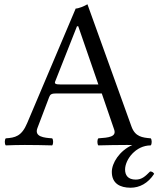

<svg xmlns="http://www.w3.org/2000/svg" viewBox="-20 -678 741 898"><path d="M701 135C697 128 691 124 682 124C660 146 644 162 615 162C578 162 565 141 565 115C565 69 614 2 685 2C691 -4 691 -25 685 -31C646.2 -34.5 612.4 -37.8 595 -86L389 -658C374 -649 347 -638 334 -638L107 -102C81 -40 50.5 -34 7 -31C1 -25 1 -4 7 2C33 1 65.7 0 96 0C137 0 187 1 224 2C230 -4 230 -25 224 -31C186.4 -33.6 139.4 -37.9 155 -79L210 -224C215 -237 221 -241 245 -241H456L514 -72C525.8 -37.5 487.6 -34.4 440 -31C434 -25 434 -4 440 2C477 1 532 0 571 0C580.5 0 589.8 0 599 0.1C538.6 27.1 503 84.5 503 126C503 180 541 200 591 200C632 200 672 180 701 135ZM263 -283C241 -283 234 -286 237.8 -296.3L340 -555H346L440 -283Z"/></svg>

Font: Libertinus Math
Style: Regular
Weight: 400
Designer: Philipp H. Poll
Foundry: Khaled Hosny
Version: Version 6.2